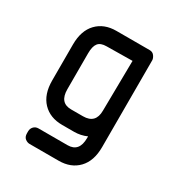

<svg xmlns="http://www.w3.org/2000/svg" viewBox="-103 -361 463 504"><g transform="rotate(30 128.5 -108.5)"><path d="M58 77Q51 77 44.5 72Q38 67 38 56V50Q38 42 43.5 36Q49 30 58 30H146Q181 30 181 -12V-17Q163 -9 143 -9H107Q70 -9 48 -32Q26 -55 26 -97V-206Q26 -248 48 -271Q70 -294 107 -294H208Q217 -294 222 -287Q227 -280 227 -274V-11Q227 31 205 54Q183 77 146 77ZM105 -246Q87 -246 79.5 -236.5Q72 -227 72 -206V-97Q72 -56 107 -56H143Q181 -56 181 -95L183 -247Z"/></g></svg>

Font: Chathura
Style: ExtraBold
Weight: 800
Designer: Appaji Ambarisha Darbha
Foundry: Aditya Fonts
Version: Version 1.001 2016